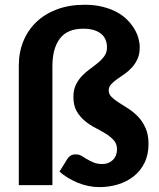

<svg xmlns="http://www.w3.org/2000/svg" viewBox="-20 -758 652 786"><path d="M326.5 -738.5Q367.5 -738.5 400.2 -730.2Q433 -722 458 -708.5Q483 -695 500.8 -677Q518.5 -659 530 -639.8Q541.5 -620.5 546.8 -601Q552 -581.5 552 -564.5Q552 -536 542.5 -515.8Q533 -495.5 519 -480.5Q505 -465.5 488.5 -454.2Q472 -443 458 -433Q444 -423 434.5 -412.2Q425 -401.5 425 -388Q425 -372.5 437 -360.8Q449 -349 467.2 -337.5Q485.5 -326 506.5 -312.5Q527.5 -299 545.8 -279.8Q564 -260.5 576 -233.5Q588 -206.5 588 -168.5Q588 -125 571.8 -91.8Q555.5 -58.5 527.8 -36.5Q500 -14.5 463.5 -3.2Q427 8 386.5 8Q364 8 341.2 3.2Q318.5 -1.5 297.5 -10.2Q276.5 -19 257.5 -30.5Q238.5 -42 223.5 -55.5L255.5 -107Q261 -116 269.2 -121Q277.5 -126 290.5 -126Q303 -126 313.8 -119.8Q324.5 -113.5 336.5 -106.2Q348.5 -99 363.2 -92.8Q378 -86.5 399 -86.5Q425 -86.5 442 -103.2Q459 -120 459 -147Q459 -169 445.8 -183.8Q432.5 -198.5 412.8 -210.8Q393 -223 369.8 -235Q346.5 -247 326.8 -263.5Q307 -280 293.8 -303Q280.5 -326 280.5 -361Q280.5 -390.5 290.8 -411.2Q301 -432 316.2 -447.8Q331.5 -463.5 349.2 -476.2Q367 -489 382.2 -501.8Q397.5 -514.5 407.8 -529.2Q418 -544 418 -564Q418 -580.5 412.5 -594.5Q407 -608.5 395 -618.8Q383 -629 364.5 -634.8Q346 -640.5 320.5 -640.5Q256 -640.5 225.2 -600.2Q194.5 -560 194.5 -486V0H57V-490.5Q57 -543.5 75.5 -589Q94 -634.5 128.8 -667.8Q163.5 -701 213.5 -719.8Q263.5 -738.5 326.5 -738.5Z"/></svg>

Font: Lato
Style: Regular
Weight: 800
Designer: Lukasz Dziedzic with Adam Twardoch and Botio Nikoltchev
Foundry: tyPoland Lukasz Dziedzic
Version: Version 2.015; 2015-08-06; http://www.latofonts.com/; ttfaut